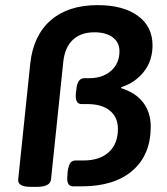

<svg xmlns="http://www.w3.org/2000/svg" viewBox="-20 -727 650 749"><path d="M101 2Q48 2 51 -27L98 -479Q110 -589 178 -648Q246 -707 361 -707Q460 -707 517.5 -665.5Q575 -624 575 -550Q575 -490 541 -447Q507 -404 453 -387V-383Q510 -365 539 -326.5Q568 -288 568 -233Q568 -123 497 -61.5Q426 0 298 0H265Q238 0 243 -43L244 -58Q247 -79 253.5 -90Q260 -101 275 -101H306Q369 -101 404.5 -133.5Q440 -166 440 -224Q440 -270 408.5 -295.5Q377 -321 321 -321H298Q272 -321 276 -364L278 -379Q282 -422 309 -422H328Q381 -422 413.5 -451Q446 -480 446 -527Q446 -562 419.5 -581.5Q393 -601 348 -601Q295 -601 264 -571.5Q233 -542 227 -487L179 -27Q176 2 123 2Z"/></svg>

Font: Asap Semi Expanded Semi Expanded SemiBold
Style: Italic
Weight: 600
Width: 6
Italic angle: -6°
Designer: Pablo Cosgaya
Foundry: Omnibus-Type
Version: Version 3.001; ttfautohint (v1.8.4.7-5d5b)